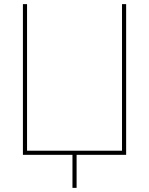

<svg xmlns="http://www.w3.org/2000/svg" viewBox="-20 -750 722 930"><path d="M571 -730H591V0H351V160H331V0H91V-730H111V-20H571Z"/></svg>

Font: Mplus 1p Thin
Style: Regular
Weight: 250
Version: Version 1.061